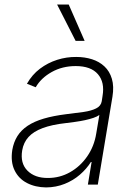

<svg xmlns="http://www.w3.org/2000/svg" viewBox="-20 -800 571 832"><path d="M180.2 12.2Q132.8 11.7 96.7 -7.1Q60.5 -25.9 43 -62.3Q25.4 -98.6 33.2 -149.9Q39.1 -184.1 55.4 -210.2Q71.8 -236.3 100.1 -255.1Q128.4 -273.9 169.9 -286.1Q211.4 -298.3 267.1 -305.2Q309.1 -310.1 342.5 -314.9Q376 -319.8 396.7 -330.3Q417.5 -340.8 420.9 -361.3L424.3 -383.8Q434.6 -443.4 404.3 -478.5Q374 -513.7 308.1 -513.7Q250 -513.7 203.9 -487.8Q157.7 -461.9 134.8 -421.9L96.7 -437Q119.1 -476.6 153.1 -502.2Q187 -527.8 227.8 -540.8Q268.6 -553.7 310.5 -553.2Q347.2 -553.2 378.7 -543.2Q410.2 -533.2 432.6 -512.2Q455.1 -491.2 464.8 -458.5Q474.6 -425.8 467.3 -380.9L403.8 0H360.8L377 -98.1H374Q355 -67.9 326.2 -43Q297.4 -18.1 260.3 -3.2Q223.1 11.7 180.2 12.2ZM188 -28.8Q239.3 -28.8 283.4 -53.7Q327.6 -78.6 357.9 -122.3Q388.2 -166 397 -221.2L410.6 -301.8Q401.4 -294.9 385 -289.3Q368.7 -283.7 348.4 -279.3Q328.1 -274.9 306.6 -272Q285.2 -269 265.1 -266.6Q204.6 -259.8 164.8 -244.9Q125 -230 103.5 -206.3Q82 -182.6 76.2 -148.4Q66.9 -92.8 98.9 -60.5Q130.9 -28.3 188 -28.8ZM307.6 -623 227.5 -780.3H277.8L346.7 -623Z"/></svg>

Font: Inter Tight ExtraLight
Style: Italic
Weight: 250
Italic angle: -9.39999°
Designer: Rasmus Andersson
Foundry: rsms
Version: Version 3.004